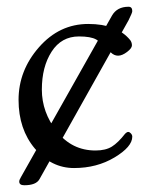

<svg xmlns="http://www.w3.org/2000/svg" viewBox="-20 -484 417 569"><path d="M42 41 312 -438Q327 -464 361 -464Q372 -464 372 -451Q372 -446 361 -424L97 47Q87 65 52 65Q37 65 37 54Q37 49 42 41ZM308 -329Q281 -358 265 -367Q249 -376 214 -376Q162 -376 133 -331Q104 -286 104 -218.5Q104 -151 148.5 -94.5Q193 -38 263 -38Q293 -38 311.5 -49.5Q330 -61 351 -88Q356 -93 360 -93Q364 -93 368 -88.5Q372 -84 372 -79Q372 -49 319.5 -17.5Q267 14 199.5 14Q132 14 83.5 -43.5Q35 -101 35 -188Q35 -275 95.5 -344Q156 -413 241.5 -413Q327 -413 366 -365Q371 -358 371 -349.5Q371 -341 356.5 -330Q342 -319 330 -319Q318 -319 308 -329Z"/></svg>

Font: EB Garamond
Style: Regular
Weight: 400
Version: Version 0.012